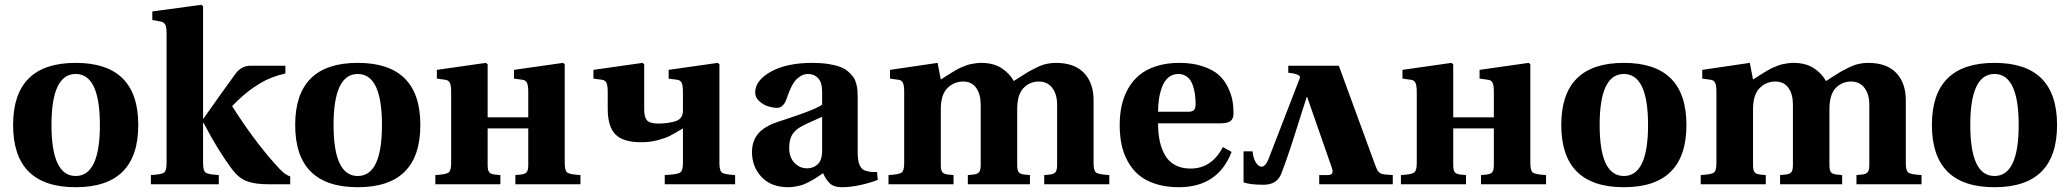

<svg xmlns="http://www.w3.org/2000/svg" viewBox="-20 -762 8560 794"><path d="M293 -456.1Q192.9 -456.1 192.9 -245.1Q192.9 -34.2 293 -34.2Q393.1 -34.2 393.1 -245.1Q393.1 -456.1 293 -456.1ZM34.2 -245.1Q34.2 -502 293 -502Q551.8 -502 551.8 -245.1Q551.8 12.2 293 12.2Q34.2 12.2 34.2 -245.1Z M604 0V-38.1Q647.5 -40.5 658.2 -48.1Q668.9 -55.7 668.9 -86.9V-621.1Q668.9 -649.4 663.6 -659.9Q658.2 -670.4 645 -672.9L609.9 -679.2V-714.8L813 -742.2L819.8 -735.8V-272H821.8L894 -374Q944.3 -444.3 956.1 -460Q981 -490.2 1015.1 -490.2H1160.2V-458Q1101.6 -445.3 1054.2 -416.7Q1006.8 -388.2 961.9 -345.2L939.9 -323.2Q1027.3 -185.1 1115.7 -85.9Q1138.2 -60.1 1151.4 -49.1Q1164.6 -38.1 1180.2 -32.2V0H1089.8Q1033.7 0 1000.7 -12.7Q967.8 -25.4 941.9 -59.1Q880.4 -141.1 821.8 -253.9H819.8V-86.9Q819.8 -55.7 830.6 -48.1Q841.3 -40.5 884.8 -38.1V0Z M1459.5 -456.1Q1359.4 -456.1 1359.4 -245.1Q1359.4 -34.2 1459.5 -34.2Q1559.6 -34.2 1559.6 -245.1Q1559.6 -456.1 1459.5 -456.1ZM1200.7 -245.1Q1200.7 -502 1459.5 -502Q1718.3 -502 1718.3 -245.1Q1718.3 12.2 1459.5 12.2Q1200.7 12.2 1200.7 -245.1Z M1845.7 -86.9V-380.9Q1845.7 -409.2 1840.1 -419.9Q1834.5 -430.7 1821.3 -432.1L1786.6 -437V-473.1L1989.3 -502L1996.6 -496.1V-381.8V-276.9H2164.6V-380.9Q2164.6 -409.7 2158.9 -420.2Q2153.3 -430.7 2140.6 -432.1L2105.5 -437V-473.1L2308.6 -502L2315.4 -496.1V-381.8V-86.9Q2315.4 -55.7 2326.2 -48.1Q2336.9 -40.5 2380.4 -38.1V0H2111.3V-38.1L2132.3 -40Q2149.9 -41.5 2157.2 -49.1Q2164.6 -56.6 2164.6 -80.1V-231H1996.6V-80.1Q1996.6 -56.6 2003.7 -49.1Q2010.7 -41.5 2028.3 -40L2049.3 -38.1V0H1780.3V-38.1Q1823.7 -40.5 1834.7 -48.3Q1845.7 -56.2 1845.7 -86.9Z M2955.1 -381.8V-86.9Q2955.1 -55.7 2965.8 -48.1Q2976.6 -40.5 3020 -38.1V0H2729V-38.1Q2780.3 -40.5 2792.2 -48.1Q2804.2 -55.7 2804.2 -86.9V-231Q2769 -210 2750.7 -200.4Q2732.4 -190.9 2700.4 -182.4Q2668.5 -173.8 2631.3 -173.8Q2557.1 -173.8 2525.1 -206.1Q2493.2 -238.3 2493.2 -312V-380.9Q2493.2 -409.7 2487.5 -420.2Q2481.9 -430.7 2469.2 -432.1L2434.1 -437V-473.1L2637.2 -502L2644 -496.1V-381.8V-310.1Q2644 -276.9 2656 -263.9Q2668 -251 2703.1 -251Q2732.9 -251 2763.2 -257.8Q2786.6 -263.2 2795.4 -274.9Q2804.2 -286.6 2804.2 -304.2V-380.9Q2804.2 -409.7 2798.6 -420.2Q2793 -430.7 2780.3 -432.1L2745.1 -437V-473.1L2948.2 -502L2955.1 -496.1Z M3243.7 -149.9Q3243.7 -111.3 3265.4 -88.6Q3287.1 -65.9 3317.9 -65.9Q3342.3 -65.9 3360.4 -81.5Q3378.4 -97.2 3379.9 -133.8V-278.8Q3372.6 -275.4 3354.5 -267.6Q3336.4 -259.8 3320.1 -252.2Q3303.7 -244.6 3290 -236.8Q3266.6 -223.1 3255.1 -203.4Q3243.7 -183.6 3243.7 -149.9ZM3089.8 -132.8Q3089.8 -177.7 3114.3 -208Q3138.7 -238.3 3195.8 -257.8Q3205.1 -260.7 3235.1 -270.8Q3265.1 -280.8 3279.8 -285.9Q3294.4 -291 3317.1 -299.6Q3339.8 -308.1 3354.7 -315.2Q3369.6 -322.3 3379.9 -329.1V-381.8Q3379.9 -421.4 3363.3 -438.7Q3346.7 -456.1 3321.8 -456.1Q3296.9 -456.1 3274.9 -435.1Q3252.9 -414.1 3233.9 -356Q3220.7 -315.9 3192.9 -315.9Q3177.7 -315.9 3158 -321.8Q3138.2 -327.6 3120.6 -343Q3103 -358.4 3103 -378.9Q3103 -429.7 3168.2 -465.8Q3233.4 -502 3339.8 -502Q3376.5 -502 3405.8 -497.3Q3435.1 -492.7 3454.3 -485.4Q3473.6 -478 3487.5 -466.1Q3501.5 -454.1 3509 -443.1Q3516.6 -432.1 3520.8 -416.5Q3524.9 -400.9 3525.9 -389.2Q3526.9 -377.4 3526.9 -361.8V-130.9Q3526.9 -65.4 3558.6 -56.2Q3581.1 -48.8 3606.9 -50.8L3609.9 -18.1Q3580.6 -6.3 3539.1 2.9Q3497.6 12.2 3461.9 12.2Q3429.2 12.2 3412.6 -2.9Q3396 -18.1 3383.8 -45.9Q3382.8 -44.9 3366.2 -33.9Q3349.6 -22.9 3344.5 -20Q3339.4 -17.1 3323.7 -8.8Q3308.1 -0.5 3297.9 2.7Q3287.6 5.9 3271.7 9Q3255.9 12.2 3240.7 12.2Q3168.9 12.2 3129.4 -30Q3089.8 -72.3 3089.8 -132.8Z M3654.3 0V-38.1Q3697.8 -40.5 3708.5 -48.1Q3719.2 -55.7 3719.2 -86.9V-380.9Q3719.2 -409.7 3713.6 -420.2Q3708 -430.7 3695.3 -432.1L3660.6 -437V-473.1L3857.4 -502L3870.6 -433.1Q3873 -434.6 3890.4 -445.8Q3907.7 -457 3911.1 -459Q3914.6 -460.9 3929.7 -470Q3944.8 -479 3950.4 -481.2Q3956.1 -483.4 3969.5 -489Q3982.9 -494.6 3991.7 -496.3Q4000.5 -498 4012.7 -500Q4024.9 -502 4036.6 -502Q4087.9 -502 4121.3 -480.5Q4154.8 -459 4172.4 -426.8Q4176.3 -429.2 4199.2 -444.1Q4222.2 -459 4233.6 -465.6Q4245.1 -472.2 4266.4 -482.7Q4287.6 -493.2 4307.1 -497.6Q4326.7 -502 4346.2 -502Q4423.3 -502 4462.9 -460.4Q4502.4 -418.9 4502.4 -347.2V-86.9Q4502.4 -55.7 4513.2 -48.1Q4523.9 -40.5 4567.4 -38.1V0H4298.3V-38.1L4319.3 -40Q4336.9 -41.5 4344.2 -49.1Q4351.6 -56.6 4351.6 -80.1V-329.1Q4351.6 -371.6 4331.8 -398.2Q4312 -424.8 4276.4 -424.8Q4237.8 -424.8 4212.2 -397.5Q4186.5 -370.1 4186.5 -310.1V-80.1Q4186.5 -56.6 4193.6 -49.1Q4200.7 -41.5 4218.3 -40L4239.3 -38.1V0H3982.4V-38.1L4003.4 -40Q4021 -41.5 4028.3 -49.1Q4035.6 -56.6 4035.6 -80.1V-329.1Q4035.6 -372.1 4017.1 -398.4Q3998.5 -424.8 3963.4 -424.8Q3924.8 -424.8 3897.7 -397.5Q3870.6 -370.1 3870.6 -310.1V-80.1Q3870.6 -56.6 3877.7 -49.1Q3884.8 -41.5 3902.3 -40L3923.3 -38.1V0Z M4769 -299.8H4893.1Q4910.6 -299.8 4917.5 -306.6Q4924.3 -313.5 4924.3 -333Q4924.3 -353.5 4921.6 -372.6Q4918.9 -391.6 4911.9 -411.6Q4904.8 -431.6 4889.6 -443.8Q4874.5 -456.1 4853 -456.1Q4829.6 -456.1 4812.5 -442.1Q4795.4 -428.2 4786.4 -404.5Q4777.3 -380.9 4773.2 -354.7Q4769 -328.6 4769 -299.8ZM4610.4 -245.1Q4610.4 -288.6 4618.7 -325.9Q4627 -363.3 4645.5 -396Q4664.1 -428.7 4692.1 -451.9Q4720.2 -475.1 4762.2 -488.5Q4804.2 -502 4856.9 -502Q4912.1 -502 4954.1 -487.8Q4996.1 -473.6 5019.5 -452.6Q5043 -431.6 5057.4 -402.3Q5071.8 -373 5076.4 -347.4Q5081.1 -321.8 5081.1 -293.9Q5081.1 -270.5 5068.4 -261.2Q5055.7 -252 5027.3 -252H4769Q4769 -210.9 4776.1 -178.2Q4783.2 -145.5 4798.3 -119.4Q4813.5 -93.3 4840.1 -79.1Q4866.7 -64.9 4903.3 -64.9Q4990.7 -64.9 5037.1 -153.8L5073.2 -133.8Q5016.6 12.2 4855 12.2Q4800.8 12.2 4758.3 -1.7Q4715.8 -15.6 4688.5 -39.1Q4661.1 -62.5 4643.1 -95.9Q4625 -129.4 4617.7 -166Q4610.4 -202.6 4610.4 -245.1Z M5224.6 -101.1 5356 -440.9Q5357.9 -448.2 5343.8 -453.9Q5329.6 -459.5 5307.6 -460.9V-490.2H5411.6H5516.6L5668.9 -74.2Q5672.4 -65.9 5674.8 -60.5Q5677.2 -55.2 5681.6 -51.3Q5686 -47.4 5688 -45.7Q5689.9 -43.9 5697.3 -42.5Q5704.6 -41 5707.5 -40.5Q5710.4 -40 5722.2 -39.3Q5733.9 -38.6 5739.7 -38.1V0H5435.5V-38.1H5471.7Q5498.5 -38.1 5487.8 -67.9L5385.7 -360.8H5383.8Q5371.6 -324.2 5351.1 -258.3Q5330.6 -192.4 5313.7 -141.8Q5296.9 -91.3 5278.8 -43.9Q5260.7 2 5205.6 2Q5149.9 2 5122.6 -7.8V-136.2H5159.7Q5164.1 -95.2 5183.1 -78.6Q5201.7 -63 5217.8 -87.9Q5221.2 -93.3 5224.6 -101.1Z M5838.9 -86.9V-380.9Q5838.9 -409.2 5833.3 -419.9Q5827.6 -430.7 5814.5 -432.1L5779.8 -437V-473.1L5982.4 -502L5989.7 -496.1V-381.8V-276.9H6157.7V-380.9Q6157.7 -409.7 6152.1 -420.2Q6146.5 -430.7 6133.8 -432.1L6098.6 -437V-473.1L6301.8 -502L6308.6 -496.1V-381.8V-86.9Q6308.6 -55.7 6319.3 -48.1Q6330.1 -40.5 6373.5 -38.1V0H6104.5V-38.1L6125.5 -40Q6143.1 -41.5 6150.4 -49.1Q6157.7 -56.6 6157.7 -80.1V-231H5989.7V-80.1Q5989.7 -56.6 5996.8 -49.1Q6003.9 -41.5 6021.5 -40L6042.5 -38.1V0H5773.4V-38.1Q5816.9 -40.5 5827.9 -48.3Q5838.9 -56.2 5838.9 -86.9Z M6695.3 -456.1Q6595.2 -456.1 6595.2 -245.1Q6595.2 -34.2 6695.3 -34.2Q6795.4 -34.2 6795.4 -245.1Q6795.4 -456.1 6695.3 -456.1ZM6436.5 -245.1Q6436.5 -502 6695.3 -502Q6954.1 -502 6954.1 -245.1Q6954.1 12.2 6695.3 12.2Q6436.5 12.2 6436.5 -245.1Z M7013.2 0V-38.1Q7056.6 -40.5 7067.4 -48.1Q7078.1 -55.7 7078.1 -86.9V-380.9Q7078.1 -409.7 7072.5 -420.2Q7066.9 -430.7 7054.2 -432.1L7019.5 -437V-473.1L7216.3 -502L7229.5 -433.1Q7231.9 -434.6 7249.3 -445.8Q7266.6 -457 7270 -459Q7273.4 -460.9 7288.6 -470Q7303.7 -479 7309.3 -481.2Q7314.9 -483.4 7328.4 -489Q7341.8 -494.6 7350.6 -496.3Q7359.4 -498 7371.6 -500Q7383.8 -502 7395.5 -502Q7446.8 -502 7480.2 -480.5Q7513.7 -459 7531.2 -426.8Q7535.2 -429.2 7558.1 -444.1Q7581.1 -459 7592.5 -465.6Q7604 -472.2 7625.2 -482.7Q7646.5 -493.2 7666 -497.6Q7685.5 -502 7705.1 -502Q7782.2 -502 7821.8 -460.4Q7861.3 -418.9 7861.3 -347.2V-86.9Q7861.3 -55.7 7872.1 -48.1Q7882.8 -40.5 7926.3 -38.1V0H7657.2V-38.1L7678.2 -40Q7695.8 -41.5 7703.1 -49.1Q7710.4 -56.6 7710.4 -80.1V-329.1Q7710.4 -371.6 7690.7 -398.2Q7670.9 -424.8 7635.3 -424.8Q7596.7 -424.8 7571 -397.5Q7545.4 -370.1 7545.4 -310.1V-80.1Q7545.4 -56.6 7552.5 -49.1Q7559.6 -41.5 7577.1 -40L7598.1 -38.1V0H7341.3V-38.1L7362.3 -40Q7379.9 -41.5 7387.2 -49.1Q7394.5 -56.6 7394.5 -80.1V-329.1Q7394.5 -372.1 7376 -398.4Q7357.4 -424.8 7322.3 -424.8Q7283.7 -424.8 7256.6 -397.5Q7229.5 -370.1 7229.5 -310.1V-80.1Q7229.5 -56.6 7236.6 -49.1Q7243.7 -41.5 7261.2 -40L7282.2 -38.1V0Z M8228 -456.1Q8127.9 -456.1 8127.9 -245.1Q8127.9 -34.2 8228 -34.2Q8328.1 -34.2 8328.1 -245.1Q8328.1 -456.1 8228 -456.1ZM7969.2 -245.1Q7969.2 -502 8228 -502Q8486.8 -502 8486.8 -245.1Q8486.8 12.2 8228 12.2Q7969.2 12.2 7969.2 -245.1Z"/></svg>

Font: Linguistics Pro
Style: Bold
Weight: 700
Designer: Stefan Peev, Context Ltd
Foundry: Stefan Peev, Context Ltd
Version: Version 001.000